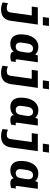

<svg xmlns="http://www.w3.org/2000/svg" viewBox="1326 -2088 948 3640"><g transform="rotate(90 1800.0 -268.0)"><path d="M162 186Q122 186 85.5 177.5Q49 169 26 156L40 55Q54 62 78.5 70Q103 78 130 78Q151 78 169 73Q187 68 200 50.5Q213 33 218 -3L273 -396H104L120 -511H446L375 -2Q348 186 162 186ZM303 -606 319 -722H473L457 -606Z M804 10Q752 10 713 -13Q674 -36 652.5 -81Q631 -126 631 -192Q631 -264 647 -324Q663 -384 694 -428.5Q725 -473 769.5 -497Q814 -521 871 -521Q918 -521 954.5 -505.5Q991 -490 1011 -461L1033 -511H1160L1112 -167Q1108 -141 1107 -129Q1106 -117 1106 -109Q1106 -100 1111.5 -95Q1117 -90 1126 -90Q1133 -90 1140.5 -92Q1148 -94 1155 -97L1143 -6Q1127 1 1104.5 5.5Q1082 10 1054 10Q1010 10 987 -5.5Q964 -21 962 -54Q931 -20 895.5 -5Q860 10 804 10ZM865 -92Q901 -92 923.5 -112Q946 -132 955 -172Q968 -241 973.5 -278Q979 -315 979 -332Q979 -372 959 -396Q939 -420 902 -420Q865 -420 842 -398.5Q819 -377 809 -336Q798 -276 792 -236Q786 -196 786 -174Q786 -151 795 -132Q804 -113 821 -102.5Q838 -92 865 -92Z M1362 186Q1322 186 1285.5 177.5Q1249 169 1226 156L1240 55Q1254 62 1278.5 70Q1303 78 1330 78Q1351 78 1369 73Q1387 68 1400 50.5Q1413 33 1418 -3L1473 -396H1304L1320 -511H1646L1575 -2Q1548 186 1362 186ZM1503 -606 1519 -722H1673L1657 -606Z M2004 10Q1952 10 1913 -13Q1874 -36 1852.5 -81Q1831 -126 1831 -192Q1831 -264 1847 -324Q1863 -384 1894 -428.5Q1925 -473 1969.5 -497Q2014 -521 2071 -521Q2118 -521 2154.5 -505.5Q2191 -490 2211 -461L2233 -511H2360L2312 -167Q2308 -141 2307 -129Q2306 -117 2306 -109Q2306 -100 2311.5 -95Q2317 -90 2326 -90Q2333 -90 2340.5 -92Q2348 -94 2355 -97L2343 -6Q2327 1 2304.5 5.5Q2282 10 2254 10Q2210 10 2187 -5.5Q2164 -21 2162 -54Q2131 -20 2095.5 -5Q2060 10 2004 10ZM2065 -92Q2101 -92 2123.5 -112Q2146 -132 2155 -172Q2168 -241 2173.5 -278Q2179 -315 2179 -332Q2179 -372 2159 -396Q2139 -420 2102 -420Q2065 -420 2042 -398.5Q2019 -377 2009 -336Q1998 -276 1992 -236Q1986 -196 1986 -174Q1986 -151 1995 -132Q2004 -113 2021 -102.5Q2038 -92 2065 -92Z M2562 186Q2522 186 2485.5 177.5Q2449 169 2426 156L2440 55Q2454 62 2478.5 70Q2503 78 2530 78Q2551 78 2569 73Q2587 68 2600 50.5Q2613 33 2618 -3L2673 -396H2504L2520 -511H2846L2775 -2Q2748 186 2562 186ZM2703 -606 2719 -722H2873L2857 -606Z M3204 10Q3152 10 3113 -13Q3074 -36 3052.5 -81Q3031 -126 3031 -192Q3031 -264 3047 -324Q3063 -384 3094 -428.5Q3125 -473 3169.5 -497Q3214 -521 3271 -521Q3318 -521 3354.5 -505.5Q3391 -490 3411 -461L3433 -511H3560L3512 -167Q3508 -141 3507 -129Q3506 -117 3506 -109Q3506 -100 3511.5 -95Q3517 -90 3526 -90Q3533 -90 3540.5 -92Q3548 -94 3555 -97L3543 -6Q3527 1 3504.5 5.5Q3482 10 3454 10Q3410 10 3387 -5.5Q3364 -21 3362 -54Q3331 -20 3295.5 -5Q3260 10 3204 10ZM3265 -92Q3301 -92 3323.5 -112Q3346 -132 3355 -172Q3368 -241 3373.5 -278Q3379 -315 3379 -332Q3379 -372 3359 -396Q3339 -420 3302 -420Q3265 -420 3242 -398.5Q3219 -377 3209 -336Q3198 -276 3192 -236Q3186 -196 3186 -174Q3186 -151 3195 -132Q3204 -113 3221 -102.5Q3238 -92 3265 -92Z"/></g></svg>

Font: Chivo Mono
Style: Bold Italic
Weight: 700
Italic angle: -8.05°
Monospace: yes
Version: Version 1.008